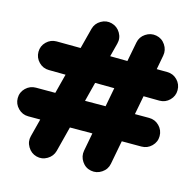

<svg xmlns="http://www.w3.org/2000/svg" viewBox="-119 -873 1095 1081"><g transform="rotate(15 428.0 -332.5)"><path d="M186 84.5Q153.3 75.7 135.3 45.4Q117.2 15.1 126 -17.6L152.8 -121.6H82.5Q48.3 -121.6 23.7 -146.5Q-1 -171.4 -1 -205.6Q-1 -240.2 23.9 -264.4Q48.8 -288.6 83 -288.6H195.8L225.1 -402.3L127.4 -403.3Q93.3 -403.3 68.8 -428.2Q44.4 -453.1 44.4 -487.3Q44.4 -522 69.1 -546.1Q93.8 -570.3 127.9 -570.3L268.1 -569.3L299.3 -689.5Q308.1 -722.7 338.4 -740.2Q368.7 -757.8 401.4 -749Q434.6 -740.2 452.4 -710.2Q470.2 -680.2 461.4 -647L440.9 -567.9L541.5 -566.9L563.5 -680.7Q569.8 -714.4 599.1 -733.9Q628.4 -753.4 662.1 -747.1Q695.8 -740.7 715.3 -711.4Q734.9 -682.1 728.5 -648.4L712.9 -565.4L773.9 -564.9Q808.6 -564.9 832.8 -540.3Q856.9 -515.6 856.9 -481Q856.9 -446.8 832.5 -422.4Q808.1 -397.9 773.4 -397.9L680.7 -398.9L659.7 -289.1H742.7Q777.3 -289.1 801.8 -264.4Q826.2 -239.7 826.2 -205.1Q826.2 -170.9 801.5 -146.5Q776.9 -122.1 742.2 -122.1H627.9L601.6 16.1Q595.2 49.8 565.9 69.3Q536.6 88.9 502.9 82.5Q469.2 76.2 449.7 46.9Q430.2 17.6 436.5 -16.1L456.5 -122.1L325.7 -121.6L288.1 24.9Q279.3 57.6 249.3 75.4Q219.2 93.3 186 84.5ZM397.9 -400.9 369.1 -288.6 488.8 -289.1 509.8 -399.9Z"/></g></svg>

Font: Mikhak Black
Style: Regular
Weight: 900
Designer: Amin Abedi
Version: Version 3.3